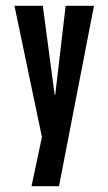

<svg xmlns="http://www.w3.org/2000/svg" viewBox="-20 -506 373 664"><path d="M125 -32 30 -486H128L169 -178H171L207 -486H305L184 138H89Z"/></svg>

Font: Osterbar
Style: Regular
Weight: 500
Width: 3
Designer: Peter Wiegel, Basierend auf Erbar schmal-halbfette Grotesk v. Jacob Erbar
Foundry: Peter Wiegel
Version: Version 1.0